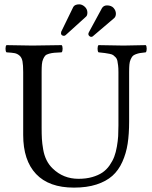

<svg xmlns="http://www.w3.org/2000/svg" viewBox="-20 -855 701 885"><path d="M171.9 -522.9V-266.1Q171.9 -235.4 173.1 -214.6Q174.3 -193.8 179 -166.5Q183.6 -139.2 194.6 -116.9Q205.6 -94.7 223.1 -78.1Q272 -30.8 341.8 -30.8Q377 -30.8 405 -38.8Q433.1 -46.9 452.1 -59.8Q471.2 -72.8 485.1 -92.8Q499 -112.8 506.6 -132.8Q514.2 -152.8 518.8 -179.4Q523.4 -206.1 524.7 -227.8Q525.9 -249.5 525.9 -276.9V-522.9Q525.9 -541 524.4 -553.2Q522.9 -565.4 521 -575Q519 -584.5 513.2 -590.6Q507.3 -596.7 502.2 -600.6Q497.1 -604.5 484.9 -606.9Q472.7 -609.4 463.1 -610.6Q453.6 -611.8 434.1 -613.8Q429.7 -618.2 429.7 -630.4Q429.7 -642.6 434.1 -647Q525.9 -645 549.8 -645Q575.7 -645 651.9 -647Q656.2 -642.6 656.2 -630.4Q656.2 -618.2 651.9 -613.8Q633.8 -611.8 625 -610.4Q616.2 -608.9 605.7 -605Q595.2 -601.1 590.8 -595.7Q586.4 -590.3 582 -580.6Q577.6 -570.8 576.4 -557.1Q575.2 -543.5 575.2 -522.9V-294.9Q575.2 -237.3 568.4 -192.6Q561.5 -147.9 543.9 -108.9Q526.4 -69.8 497.8 -44.4Q469.2 -19 424.8 -4.6Q380.4 9.8 320.8 9.8Q205.6 9.8 146.2 -53Q86.9 -115.7 86.9 -232.9V-522.9Q86.9 -554.7 83.7 -572Q80.6 -589.4 70.3 -598.4Q60.1 -607.4 47.9 -609.9Q35.6 -612.3 9.8 -613.8Q5.4 -618.2 5.4 -630.4Q5.4 -642.6 9.8 -647Q87.9 -645 128.9 -645Q174.3 -645 264.2 -647Q268.6 -642.6 268.6 -630.4Q268.6 -618.2 264.2 -613.8Q242.2 -612.8 230.2 -611.8Q218.3 -610.8 206.1 -607.4Q193.8 -604 188.7 -598.6Q183.6 -593.3 179 -582.8Q174.3 -572.3 173.1 -558.3Q171.9 -544.4 171.9 -522.9ZM473.1 -830.1Q493.2 -830.1 503.7 -818.1Q514.2 -806.2 514.2 -792Q514.2 -779.3 506.8 -772L408.2 -688Q405.3 -685.1 399.9 -685.1Q396 -685.1 391.6 -689Q387.2 -692.9 387.2 -698.2Q387.2 -701.2 388.2 -703.1L391.1 -709L450.2 -817.9Q458 -830.1 473.1 -830.1ZM345.2 -835Q358.4 -835 370.6 -824Q382.8 -813 382.8 -796.9Q382.8 -783.2 376 -777.8L288.1 -698.2Q283.2 -693.4 282.2 -692.9Q279.3 -689.9 273.9 -689.9Q271 -689.9 269 -690.9Q261.2 -693.8 261.2 -702.1Q261.2 -706.1 262.2 -709Q262.7 -709.5 263.2 -710.9Q263.7 -712.4 264.2 -712.9L317.9 -823.2Q325.2 -835 345.2 -835Z"/></svg>

Font: Common Serif
Style: Regular
Weight: 400
Designer: Philipp H. Poll, Khaled Hosny
Foundry: Stefan Peev, Context Ltd.
Version: Version 1.026